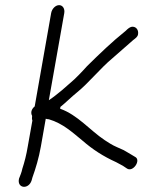

<svg xmlns="http://www.w3.org/2000/svg" viewBox="-20 -716 590 747"><path d="M106 -247 88 -146C83 -115 75 -84 67 -60C64 -45 59 -34 54 -21C45 17 91 23 103 -14L106 -25C119 -61 131 -101 139 -146L158 -254C161 -253 167 -252 169 -252H170C225 -236 264 -199 302 -168C340 -135 381 -108 432 -85L458 -71L473 -61C497 -43 531 -94 505 -106L490 -115C479 -122 469 -127 461 -132C446 -139 423 -148 409 -157L387 -171C330 -209 282 -269 214 -293L215 -300C235 -316 259 -340 279 -356C325 -393 369 -449 417 -489L498 -560C507 -567 515 -572 517 -582C520 -599 510 -612 496 -612C486 -612 478 -605 469 -596C413 -551 370 -509 319 -459C301 -439 273 -409 253 -393L221 -365C204 -351 188 -338 170 -326L230 -665C233 -682 224 -696 210 -696C196 -696 182 -682 179 -665L115 -302C105 -294 97 -280 105 -265C104 -259 104 -252 106 -247ZM211 -235ZM461 -132ZM417 -489Z"/></svg>

Font: Blanket
Style: LightObl
Weight: 300
Foundry: Cannot Into Space Fonts
Version: Version 0.9